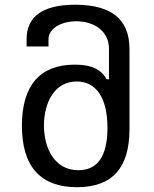

<svg xmlns="http://www.w3.org/2000/svg" viewBox="-20 -780 642 800"><path d="M300.8 0C447.3 0 519.5 -79.6 519.5 -241.7V-575.7C519.5 -699.2 444.8 -760.3 293.5 -760.3C159.2 -760.3 90.8 -711.9 90.8 -616.7V-586.4H182.1V-616.7C182.1 -663.6 238.8 -691.4 297.9 -691.4C364.3 -691.4 434.1 -656.7 434.1 -575.7V-449.7H424.3C400.9 -491.7 359.9 -510.7 292 -510.7C147.9 -510.7 71.3 -425.8 71.3 -256.3C71.3 -85.4 149.4 0 300.8 0ZM306.6 -70.8C206.1 -70.8 163.1 -164.1 163.1 -257.3C163.1 -349.1 205.1 -440.4 299.3 -440.4C379.9 -440.4 427.7 -374 427.7 -247.1C427.7 -127.4 385.3 -70.8 306.6 -70.8Z"/></svg>

Font: Hack
Style: Regular
Weight: 400
Monospace: yes
Designer: Christopher Simpkins
Foundry: Christopher Simpkins
Version: Version 2.010